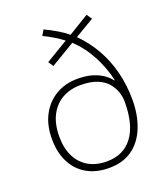

<svg xmlns="http://www.w3.org/2000/svg" viewBox="-140 -858 844 967"><g transform="rotate(-20 282.0 -374.5)"><path d="M206 -759Q242 -742 272 -724Q302 -706 325 -687L435 -754L454 -726L351 -665Q402 -614 436.5 -552.5Q471 -491 488.5 -420.5Q506 -350 506 -273Q506 -192 480.5 -127.5Q455 -63 405 -26.5Q355 10 279 10Q210 10 160 -19Q110 -48 83.5 -101Q57 -154 57 -225Q57 -300 86 -354Q115 -408 165.5 -437.5Q216 -467 281 -467Q326 -467 358 -457.5Q390 -448 413.5 -432.5Q437 -417 453 -396H456Q441 -465 406 -531.5Q371 -598 319 -646L190 -569L172 -596L292 -668Q271 -684 244 -700.5Q217 -717 189 -730ZM284 -432Q229 -432 186.5 -408Q144 -384 120 -337.5Q96 -291 96 -224Q96 -161 118.5 -116.5Q141 -72 182 -48.5Q223 -25 280 -25Q369 -25 417.5 -89.5Q466 -154 466 -278Q466 -302 457.5 -328.5Q449 -355 429 -379Q409 -403 373.5 -417.5Q338 -432 284 -432Z"/></g></svg>

Font: Noto Sans Armenian ExtraLight
Style: Regular
Weight: 250
Designer: Monotype Design Team
Foundry: Monotype Imaging Inc.
Version: Version 2.007